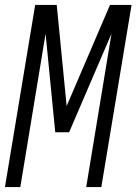

<svg xmlns="http://www.w3.org/2000/svg" viewBox="-21 -755 551 775"><path d="M-1 0 121 -735H208L248 -327L423 -735H510L388 0H327L429 -619L258 -221H202L163 -619L61 0Z"/></svg>

Font: Iosevka Curly Light Oblique
Style: Regular
Weight: 300
Italic angle: -9°
Monospace: yes
Designer: Belleve Invis
Foundry: Belleve Invis
Version: Version 11.1.0; ttfautohint (v1.8.3)